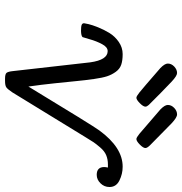

<svg xmlns="http://www.w3.org/2000/svg" viewBox="0 -722 730 770"><g transform="rotate(90 365.0 -337.0)"><path d="M73.2 -309.1Q73.2 -312 76.7 -326.9Q80.1 -341.8 89.6 -365.5Q99.1 -389.2 112.5 -411.1Q126 -433.1 148.4 -448.5Q170.9 -463.9 197 -463.9Q223.1 -463.9 240 -458Q256.8 -452.1 268.3 -436Q279.8 -419.9 285.9 -401.4Q292 -382.8 296.9 -348.4Q301.8 -314 304.9 -281Q308.1 -248 314 -192.1Q319.8 -136.2 327.1 -85.9Q482.9 -342.8 502.9 -370.1Q571.8 -464.4 648.9 -463.9Q677.7 -463.9 703.9 -450.9Q730 -438 730 -411.1Q730 -390.1 715.1 -375Q700.2 -359.9 681.2 -359.9Q650.4 -359.9 649.9 -389.2Q649.9 -395 651.9 -404.8H639.2Q619.1 -404.8 602.5 -397.9Q585.9 -391.1 571 -373.5Q556.2 -356 550.5 -347.4Q544.9 -338.9 530.8 -315.9L350.1 -21Q337.9 -2.9 330.6 2.4Q323.2 7.8 304.2 7.8H295.9Q276.9 7.8 272 1.5Q267.1 -4.9 265.1 -23.9L230 -334Q220.2 -403.8 185.1 -403.8Q168.9 -403.8 157 -381.3Q145 -358.9 137.5 -332Q129.9 -305.2 128.9 -303.2Q124 -297.4 104 -296.9Q85.9 -296.9 79.6 -299.6Q73.2 -302.2 73.2 -309.1ZM234.9 -645Q234.9 -659.2 246.8 -670.7Q258.8 -682.1 272.9 -682.1Q284.2 -682.1 307.6 -660.2Q325.7 -643.1 352.1 -617.2Q394 -576.2 400.9 -568.6Q407.7 -561 407.7 -555.2Q407.7 -546.4 393.8 -532.7Q379.9 -519 372.1 -519Q366.2 -519 351.1 -531Q335.9 -543 252.9 -615.2Q234.9 -632.8 234.9 -645ZM400.9 -645Q400.9 -659.2 412.8 -670.7Q424.8 -682.1 439 -682.1Q451.2 -682.1 474.6 -660.2Q552.7 -584 563.2 -573Q573.7 -562 573.7 -555.2Q573.7 -546.4 559.8 -532.7Q545.9 -519 537.6 -519Q531.7 -519 516.8 -531Q502 -543 418.9 -615.2Q400.9 -632.8 400.9 -645Z"/></g></svg>

Font: CMU Concrete
Style: Italic
Weight: 500
Italic angle: -14.04°
Version: Version 0.7.0